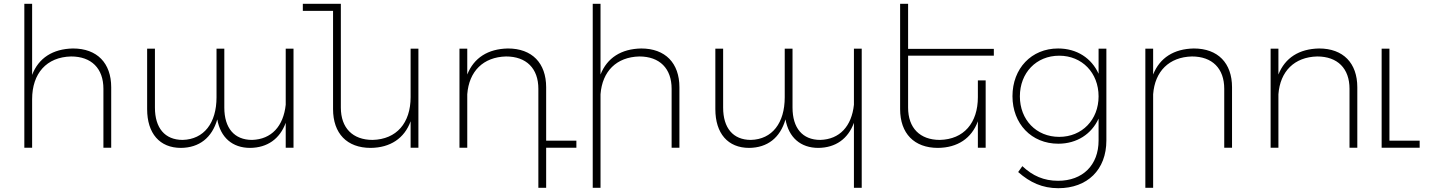

<svg xmlns="http://www.w3.org/2000/svg" viewBox="-20 -777 7540 1010"><path d="M364 -522C258 -520 183 -472 149 -383V-757H108V0H149V-255C149 -391 225 -477 354 -480C461 -480 524 -417 524 -310V0H565V-318C565 -445 491 -522 364 -522Z M1483 -521V-226C1471 -113 1408 -44 1306 -41C1212 -41 1160 -104 1160 -211V-521H1119V-265C1119 -130 1053 -44 941 -41C847 -41 795 -104 795 -211V-521H754V-203C754 -75 820 1 932 1C1028 0 1095 -52 1123 -149C1140 -54 1202 1 1296 1C1386 0 1452 -46 1483 -131V0H1524V-521Z M2140 -521V-266C2140 -130 2066 -44 1940 -41C1835 -41 1773 -104 1773 -211V-757H1573V-720H1732V-203C1732 -75 1805 1 1930 1C2033 0 2107 -49 2140 -139V0H2181V-521Z M3012 -37H2853V-318C2853 -445 2779 -522 2652 -522C2547 -520 2473 -473 2438 -385V-521H2397V0H2438V-281C2447 -402 2522 -477 2642 -480C2749 -480 2812 -417 2812 -310V211H2853V0H3012Z M3353 -522C3248 -520 3174 -473 3139 -385V-757H3098V211H3139V-281C3148 -402 3223 -477 3343 -480C3450 -480 3513 -417 3513 -310V0H3554V-318C3554 -445 3480 -522 3353 -522Z M4472 -521V-226C4460 -113 4397 -44 4295 -41C4201 -41 4149 -104 4149 -211V-521H4108V-265C4108 -130 4042 -44 3930 -41C3836 -41 3784 -104 3784 -211V-521H3743V-203C3743 -75 3809 1 3921 1C4017 0 4084 -52 4112 -149C4129 -54 4191 1 4285 1C4375 0 4441 -46 4472 -131V211H4513V-521Z M5208 -484V-520H4757V-757H4715V-203C4715 -75 4789 1 4914 1C5017 0 5091 -49 5124 -139V0H5165V-354H5124V-266C5124 -130 5050 -44 4924 -41C4819 -41 4757 -104 4757 -211V-484Z M5759 -521V-389C5722 -471 5645 -522 5546 -522C5406 -522 5306 -417 5306 -271C5306 -126 5406 -21 5547 -21C5645 -21 5722 -72 5759 -153V-38C5759 92 5675 174 5546 174C5471 174 5412 148 5358 97L5336 128C5398 183 5464 213 5547 213C5700 213 5800 116 5800 -38V-521ZM5552 -57C5431 -57 5345 -147 5345 -270C5345 -394 5431 -484 5552 -484C5672 -484 5759 -394 5759 -270C5759 -147 5672 -57 5552 -57Z M6260 -522C6155 -520 6081 -473 6046 -385V-521H6005V211H6046V-281C6055 -402 6130 -477 6250 -480C6357 -480 6420 -417 6420 -310V0H6461V-318C6461 -445 6387 -522 6260 -522Z M6919 -522C6814 -520 6740 -473 6705 -385V-521H6664V0H6705V-281C6714 -402 6789 -477 6909 -480C7016 -480 7079 -417 7079 -310V0H7120V-318C7120 -445 7046 -522 6919 -522Z M7289 -37V-521H7248V0H7448V-37Z"/></svg>

Font: Montserrat arm ExtraLight
Style: Regular
Weight: 275
Designer: Julieta Ulanovsky
Foundry: Julieta Ulanovsky
Version: Version 6.000;PS 006.000;hotconv 1.0.88;makeotf.lib2.5.64775